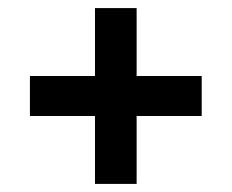

<svg xmlns="http://www.w3.org/2000/svg" viewBox="-20 -541 573 475"><path d="M215 -86V-521H318V-86ZM54 -254V-353H479V-254Z"/></svg>

Font: Radio Canada Big Medium
Style: Regular
Weight: 500
Designer: Étienne Aubert Bonn
Foundry: Coppers and Brasses
Version: Version 1.001